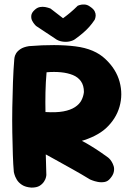

<svg xmlns="http://www.w3.org/2000/svg" viewBox="-20 -859 608 874"><path d="M123 -5Q96 -7 80 -17.5Q64 -28 56 -42Q48 -56 45.5 -66Q43 -76 43 -76Q40 -108 38.5 -154.5Q37 -201 36 -256Q35 -311 36 -369.5Q37 -428 39 -484.5Q41 -541 45 -589Q45 -589 46 -597Q47 -605 53 -615.5Q59 -626 73 -635.5Q87 -645 112 -649Q235 -659 323 -648Q411 -637 460 -590Q509 -544 524.5 -486.5Q540 -429 524 -373Q508 -317 461 -274Q441 -256 411.5 -241Q382 -226 346 -216Q310 -206 269.5 -203.5Q229 -201 187 -207L191 -62Q191 -62 189.5 -53Q188 -44 180.5 -32.5Q173 -21 160 -13Q147 -5 123 -5ZM390 -42Q349 -67 309.5 -89Q270 -111 225 -136Q180 -161 123 -192Q122 -198 134 -208Q146 -218 164 -228.5Q182 -239 200 -248.5Q218 -258 230 -263.5Q242 -269 242 -269Q271 -257 292.5 -247.5Q314 -238 332 -229Q350 -220 369.5 -209Q389 -198 414 -182Q439 -166 472 -142Q472 -142 477 -137.5Q482 -133 488 -123.5Q494 -114 497.5 -102.5Q501 -91 498 -76.5Q495 -62 482 -47Q471 -33 455.5 -30.5Q440 -28 425 -31Q410 -34 400 -38Q390 -42 390 -42ZM187 -349Q236 -346 268.5 -352Q301 -358 321.5 -371.5Q342 -385 351 -403Q360 -421 362 -440Q362 -470 348.5 -489Q335 -508 311.5 -517.5Q288 -527 257.5 -530Q227 -533 192 -530Q188 -485 187 -439Q186 -393 187 -349ZM230 -684 144 -741Q144 -741 138 -747.5Q132 -754 126.5 -764.5Q121 -775 122.5 -788.5Q124 -802 139 -815Q150 -825 162.5 -827Q175 -829 185.5 -827Q196 -825 203 -822.5Q210 -820 210 -820L267 -776Q281 -786 298.5 -800.5Q316 -815 334 -833Q334 -833 342.5 -836Q351 -839 364.5 -838.5Q378 -838 391 -828Q406 -818 411 -807.5Q416 -797 415.5 -788.5Q415 -780 413 -774.5Q411 -769 411 -769Q399 -751 386.5 -737Q374 -723 359 -710Q344 -697 322 -681Q313 -674 297 -670.5Q281 -667 262.5 -670Q244 -673 230 -684Z"/></svg>

Font: Sour Gummy
Style: Bold
Weight: 700
Designer: Stefie Justprince
Foundry: Eifetstype
Version: Version 1.000